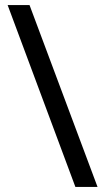

<svg xmlns="http://www.w3.org/2000/svg" viewBox="-20 -734 412 754"><path d="M96 -714 363 0H276L10 -714Z"/></svg>

Font: Noto Music
Style: Regular
Weight: 400
Designer: Monotype Design Team, Benjamin Yang
Foundry: Monotype Imaging Inc.
Version: Version 2.002; ttfautohint (v1.8.4.7-5d5b)